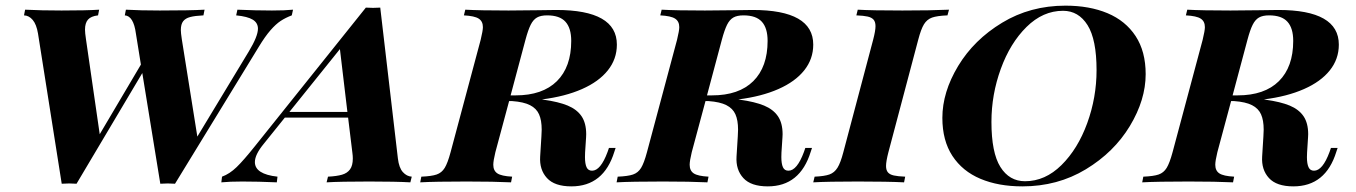

<svg xmlns="http://www.w3.org/2000/svg" viewBox="-20 -642 4775 676"><path d="M1011.7 -607.9 1007.3 -587.9Q985.4 -579.6 968.3 -568.4Q951.2 -557.1 932.4 -535.6Q913.6 -514.2 891.1 -477.1L596.2 4.9Q579.6 3.9 570.8 3.9Q562 3.9 544.4 4.9L481 -384.8L249.5 4.9Q232.9 3.9 223.6 3.9Q214.8 3.9 197.3 4.9L113.8 -523.9Q108.4 -556.2 95.2 -571.8Q82 -587.4 64.5 -587.9L68.4 -607.9Q124.5 -605 196.8 -605Q285.6 -605 329.1 -607.9L325.2 -587.9Q300.3 -585 289.8 -573Q279.3 -561 279.3 -537.6Q279.3 -526.4 282.7 -503.9L331.1 -169.4L476.1 -414.6L458.5 -523.9Q450.2 -585.9 419.4 -587.9L423.3 -607.9Q473.1 -605 542.5 -605Q649.9 -605 700.2 -607.9L696.3 -587.9Q666 -586.4 649.4 -582Q632.8 -577.6 624.8 -567.1Q616.7 -556.6 616.7 -536.1Q616.7 -526.4 620.1 -503.9L674.8 -161.1L856 -460.9Q888.2 -514.2 888.2 -541Q888.2 -561.5 869.9 -572.8Q851.6 -584 811.5 -587.9L815.9 -607.9Q881.3 -605 937.5 -605Q982.9 -605 1011.7 -607.9Z M1429.7 -20 1424.8 0Q1373.5 -2.9 1279.8 -2.9Q1178.2 -2.9 1129.9 0L1134.8 -20Q1165.5 -21.5 1184.1 -26.9Q1202.6 -32.2 1212.4 -45.7Q1222.2 -59.1 1222.2 -84Q1222.2 -93.3 1220.7 -104L1205.6 -228H982.9L908.7 -135.7Q877.4 -97.7 877.4 -71.3Q877.4 -28.8 957 -20L954.6 0Q889.6 -2.9 833 -2.9Q788.6 -2.9 759.3 0L761.7 -20Q788.6 -29.8 813.2 -53.7Q837.9 -77.6 878.4 -128.4L1268.1 -615.2Q1284.7 -614.3 1293.5 -614.3Q1302.2 -614.3 1318.8 -615.2L1380.9 -84Q1384.8 -51.3 1398.4 -36.1Q1412.1 -21 1429.7 -20ZM1176.8 -469.2 999 -248H1203.1Z M2147.5 -121.1 2143.1 -107.9Q2105.5 14.2 1991.7 14.2Q1932.6 14.2 1905.8 -15.1Q1878.9 -44.4 1881.8 -90.8L1886.2 -161.6Q1887.2 -178.2 1887.2 -185.5Q1887.2 -218.8 1877.9 -239.5Q1868.7 -260.3 1846.2 -271.7Q1823.7 -283.2 1783.2 -286.1H1772.5L1724.1 -106Q1716.8 -75.7 1716.8 -62Q1716.8 -41 1731.2 -31.5Q1745.6 -22 1783.2 -20L1779.3 0Q1719.2 -2.9 1623 -2.9Q1512.2 -2.9 1459.5 0L1463.4 -20Q1499.5 -21.5 1517.3 -27.6Q1535.2 -33.7 1545.7 -50.8Q1556.2 -67.9 1566.4 -106L1672.4 -502Q1680.2 -534.2 1680.2 -546.4Q1680.2 -566.9 1665.5 -576.4Q1650.9 -585.9 1613.3 -587.9L1618.2 -607.9Q1669.4 -605 1770.5 -605Q1810.1 -605 1872.6 -606Q1922.4 -606.9 1938.5 -606.9Q2151.9 -606.9 2151.9 -484.9Q2151.9 -434.1 2120.1 -394.3Q2088.4 -354.5 2029.1 -328.4Q1969.7 -302.2 1888.2 -292L1893.6 -291Q1946.3 -283.7 1978.8 -270.3Q2011.2 -256.8 2027.6 -232.7Q2043.9 -208.5 2043.9 -169.4L2043.5 -158.2L2040 -105Q2039.6 -99.6 2039.6 -88.9Q2039.6 -65.4 2045.2 -53.2Q2050.8 -41 2064.5 -41Q2094.7 -41 2119.1 -106.9L2124 -121.1ZM1830.1 -502 1777.8 -306.2H1795.4Q1890.1 -306.2 1940.7 -356.2Q1991.2 -406.2 1991.2 -498Q1991.2 -543 1970.9 -565.4Q1950.7 -587.9 1906.2 -587.9Q1883.8 -587.9 1870.6 -580.3Q1857.4 -572.8 1848.4 -554.7Q1839.4 -536.6 1830.1 -502Z M2838.9 -121.1 2834.5 -107.9Q2796.9 14.2 2683.1 14.2Q2624 14.2 2597.2 -15.1Q2570.3 -44.4 2573.2 -90.8L2577.6 -161.6Q2578.6 -178.2 2578.6 -185.5Q2578.6 -218.8 2569.3 -239.5Q2560.1 -260.3 2537.6 -271.7Q2515.1 -283.2 2474.6 -286.1H2463.9L2415.5 -106Q2408.2 -75.7 2408.2 -62Q2408.2 -41 2422.6 -31.5Q2437 -22 2474.6 -20L2470.7 0Q2410.6 -2.9 2314.5 -2.9Q2203.6 -2.9 2150.9 0L2154.8 -20Q2190.9 -21.5 2208.7 -27.6Q2226.6 -33.7 2237.1 -50.8Q2247.6 -67.9 2257.8 -106L2363.8 -502Q2371.6 -534.2 2371.6 -546.4Q2371.6 -566.9 2356.9 -576.4Q2342.3 -585.9 2304.7 -587.9L2309.6 -607.9Q2360.8 -605 2461.9 -605Q2501.5 -605 2564 -606Q2613.8 -606.9 2629.9 -606.9Q2843.3 -606.9 2843.3 -484.9Q2843.3 -434.1 2811.5 -394.3Q2779.8 -354.5 2720.5 -328.4Q2661.1 -302.2 2579.6 -292L2585 -291Q2637.7 -283.7 2670.2 -270.3Q2702.6 -256.8 2719 -232.7Q2735.4 -208.5 2735.4 -169.4L2734.9 -158.2L2731.4 -105Q2731 -99.6 2731 -88.9Q2731 -65.4 2736.6 -53.2Q2742.2 -41 2755.9 -41Q2786.1 -41 2810.5 -106.9L2815.4 -121.1ZM2521.5 -502 2469.2 -306.2H2486.8Q2581.5 -306.2 2632.1 -356.2Q2682.6 -406.2 2682.6 -498Q2682.6 -543 2662.4 -565.4Q2642.1 -587.9 2597.7 -587.9Q2575.2 -587.9 2562 -580.3Q2548.8 -572.8 2539.8 -554.7Q2530.8 -536.6 2521.5 -502Z M3099.6 -57.6Q3099.6 -43 3106.2 -35.2Q3112.8 -27.3 3127 -24.2Q3141.1 -21 3167 -20L3163.1 0Q3106 -2.9 3000 -2.9Q2895.5 -2.9 2843.3 0L2848.1 -20Q2882.8 -21.5 2900.4 -27.8Q2918 -34.2 2928.7 -51.5Q2939.5 -68.8 2949.2 -106L3054.2 -502Q3062.5 -533.7 3062.5 -549.8Q3062.5 -564.9 3055.7 -572.8Q3048.8 -580.6 3034.9 -583.7Q3021 -586.9 2995.1 -587.9L3000 -607.9Q3049.8 -605 3157.2 -605Q3256.8 -605 3321.3 -607.9L3315.9 -587.9Q3279.3 -586.4 3261.5 -580.1Q3243.7 -573.7 3233.2 -556.6Q3222.7 -539.6 3212.9 -502L3107.9 -106Q3099.6 -73.7 3099.6 -57.6Z M3297.9 -227.1Q3297.9 -317.4 3353.5 -409.7Q3409.2 -502 3508.3 -562Q3607.4 -622.1 3731.4 -622.1Q3815.9 -622.1 3879.4 -595.5Q3942.9 -568.8 3978.3 -514.9Q4013.7 -460.9 4013.7 -380.9Q4013.7 -290.5 3958 -198.2Q3902.3 -106 3803 -45.9Q3703.6 14.2 3579.6 14.2Q3495.1 14.2 3431.9 -12.5Q3368.7 -39.1 3333.3 -93Q3297.9 -147 3297.9 -227.1ZM3470.7 -212.9Q3470.7 -104.5 3502.2 -54.2Q3533.7 -3.9 3588.9 -3.9Q3659.7 -3.9 3717.3 -60.8Q3774.9 -117.7 3807.9 -208.3Q3840.8 -298.8 3840.8 -395Q3840.8 -502.9 3809.1 -553.5Q3777.3 -604 3722.7 -604Q3651.9 -604 3594.2 -547.1Q3536.6 -490.2 3503.7 -399.7Q3470.7 -309.1 3470.7 -212.9Z M4689.5 -121.1 4685.1 -107.9Q4647.5 14.2 4533.7 14.2Q4474.6 14.2 4447.8 -15.1Q4420.9 -44.4 4423.8 -90.8L4428.2 -161.6Q4429.2 -178.2 4429.2 -185.5Q4429.2 -218.8 4419.9 -239.5Q4410.6 -260.3 4388.2 -271.7Q4365.7 -283.2 4325.2 -286.1H4314.5L4266.1 -106Q4258.8 -75.7 4258.8 -62Q4258.8 -41 4273.2 -31.5Q4287.6 -22 4325.2 -20L4321.3 0Q4261.2 -2.9 4165 -2.9Q4054.2 -2.9 4001.5 0L4005.4 -20Q4041.5 -21.5 4059.3 -27.6Q4077.1 -33.7 4087.6 -50.8Q4098.1 -67.9 4108.4 -106L4214.4 -502Q4222.2 -534.2 4222.2 -546.4Q4222.2 -566.9 4207.5 -576.4Q4192.9 -585.9 4155.3 -587.9L4160.2 -607.9Q4211.4 -605 4312.5 -605Q4352.1 -605 4414.6 -606Q4464.4 -606.9 4480.5 -606.9Q4693.8 -606.9 4693.8 -484.9Q4693.8 -434.1 4662.1 -394.3Q4630.4 -354.5 4571 -328.4Q4511.7 -302.2 4430.2 -292L4435.5 -291Q4488.3 -283.7 4520.8 -270.3Q4553.2 -256.8 4569.6 -232.7Q4585.9 -208.5 4585.9 -169.4L4585.4 -158.2L4582 -105Q4581.5 -99.6 4581.5 -88.9Q4581.5 -65.4 4587.2 -53.2Q4592.8 -41 4606.4 -41Q4636.7 -41 4661.1 -106.9L4666 -121.1ZM4372.1 -502 4319.8 -306.2H4337.4Q4432.1 -306.2 4482.7 -356.2Q4533.2 -406.2 4533.2 -498Q4533.2 -543 4512.9 -565.4Q4492.7 -587.9 4448.2 -587.9Q4425.8 -587.9 4412.6 -580.3Q4399.4 -572.8 4390.4 -554.7Q4381.3 -536.6 4372.1 -502Z"/></svg>

Font: TypoPRO Playfair Display SC
Style: Bold Italic
Weight: 700
Italic angle: -14.9847°
Designer: Claus Eggers Sørensen
Foundry: Claus Eggers Sørensen
Version: Version 1.004;PS 001.004;hotconv 1.0.70;makeotf.lib2.5.58329